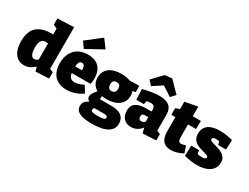

<svg xmlns="http://www.w3.org/2000/svg" viewBox="-88 -1634 3429 2646"><g transform="rotate(30 1627.0 -311.5)"><path d="M214 15Q155 15 110.5 -15.5Q66 -46 41 -106.5Q16 -167 16 -255Q16 -411 95.5 -483Q175 -555 323 -555Q339 -555 355 -554.5Q371 -554 388 -552L353 -531V-660L365 -643L293 -675V-775L553 -785V-108L531 -134L608 -100V0L397 10L372 -77L392 -71Q349 -28 306.5 -6.5Q264 15 214 15ZM294 -130Q312 -130 332 -140.5Q352 -151 376 -170L353 -113V-452L376 -407Q342 -415 317 -415Q263 -415 243.5 -376.5Q224 -338 224 -274Q224 -231 231.5 -198.5Q239 -166 254.5 -148Q270 -130 294 -130Z M888 15Q810 15 751.5 -16Q693 -47 661 -108Q629 -169 629 -259Q629 -352 663.5 -418Q698 -484 761 -519.5Q824 -555 911 -555Q996 -555 1048.5 -523Q1101 -491 1125 -436Q1149 -381 1149 -312Q1149 -290 1147 -267.5Q1145 -245 1140 -222H794V-325H974L943 -303Q944 -341 940 -366Q936 -391 925.5 -403Q915 -415 894 -415Q867 -415 854.5 -396.5Q842 -378 838 -349.5Q834 -321 834 -290Q834 -248 841 -211.5Q848 -175 870 -152.5Q892 -130 936 -130Q965 -130 1000.5 -140.5Q1036 -151 1075 -171L1140 -68Q1079 -26 1015 -5.5Q951 15 888 15ZM818 -592 751 -687 984 -868 1081 -737Z M1424 245Q1291 245 1227 212.5Q1163 180 1163 113Q1163 60 1201.5 27.5Q1240 -5 1315 -22L1312 19Q1266 14 1236 -8Q1206 -30 1206 -64Q1206 -75 1210 -87.5Q1214 -100 1224 -116.5Q1234 -133 1250.5 -154.5Q1267 -176 1292 -205L1293 -173Q1237 -197 1208 -241.5Q1179 -286 1179 -347Q1179 -446 1248.5 -500.5Q1318 -555 1442 -555Q1537 -555 1601 -523L1558 -531L1735 -535V-435L1670 -420L1682 -437Q1690 -421 1695.5 -402.5Q1701 -384 1701 -358Q1701 -261 1629.5 -205Q1558 -149 1435 -149Q1388 -149 1340 -158L1361 -176L1356 -92L1336 -104H1541Q1645 -104 1699 -63Q1753 -22 1753 58Q1753 149 1671 197Q1589 245 1424 245ZM1440 112Q1508 112 1535.5 103Q1563 94 1563 76Q1563 56 1548 48.5Q1533 41 1510 41H1321L1363 31Q1336 50 1336 79Q1336 95 1360 103.5Q1384 112 1440 112ZM1437 -280Q1470 -280 1486.5 -298Q1503 -316 1503 -354Q1503 -392 1488 -408Q1473 -424 1440 -424Q1408 -424 1392.5 -407.5Q1377 -391 1377 -354Q1377 -317 1391.5 -298.5Q1406 -280 1437 -280Z M2258 -97 2232 -136 2313 -100V0L2102 10L2077 -84L2089 -81Q2055 -34 2011.5 -9.5Q1968 15 1915 15Q1842 15 1799 -31Q1756 -77 1756 -154Q1756 -209 1780 -244Q1804 -279 1853.5 -296Q1903 -313 1980 -313H2068L2058 -303V-339Q2058 -377 2042 -393.5Q2026 -410 1990 -410Q1975 -410 1956 -408Q1937 -406 1916 -401L1931 -419L1915 -348H1795L1787 -515Q1865 -535 1929.5 -545Q1994 -555 2046 -555Q2153 -555 2205.5 -511Q2258 -467 2258 -376ZM1956 -178Q1956 -150 1968.5 -137Q1981 -124 2000 -124Q2016 -124 2033 -132.5Q2050 -141 2064 -157L2058 -135V-234L2069 -223H2013Q1982 -223 1969 -213Q1956 -203 1956 -178ZM1876 -611 1813 -682 1965 -839 2077 -850 2242 -682 2177 -611 1953 -756 2094 -754Z M2548 15Q2464 15 2422.5 -35.5Q2381 -86 2381 -184V-434L2405 -410H2316V-515L2408 -548L2381 -515V-656L2582 -693V-515L2563 -540H2712L2709 -410H2563L2582 -434V-211Q2582 -168 2593.5 -149Q2605 -130 2632 -130Q2646 -130 2663.5 -134.5Q2681 -139 2703 -146L2739 -39Q2641 15 2548 15Z M2961 -397Q2961 -381 2981 -371Q3001 -361 3032.5 -353Q3064 -345 3099.5 -334Q3135 -323 3166.5 -305Q3198 -287 3218 -258Q3238 -229 3238 -183Q3238 -113 3201 -69.5Q3164 -26 3102 -5.5Q3040 15 2963 15Q2916 15 2865 7Q2814 -1 2761 -14L2767 -179H2891L2904 -100L2889 -127Q2906 -120 2928 -117Q2950 -114 2966 -114Q2984 -114 3000.5 -117Q3017 -120 3027 -126.5Q3037 -133 3037 -144Q3037 -161 3017.5 -170.5Q2998 -180 2966.5 -188Q2935 -196 2900.5 -206.5Q2866 -217 2834.5 -236Q2803 -255 2783.5 -287.5Q2764 -320 2764 -371Q2764 -437 2795.5 -477.5Q2827 -518 2882.5 -536.5Q2938 -555 3008 -555Q3058 -555 3109.5 -547.5Q3161 -540 3215 -526L3208 -372H3083L3065 -449L3091 -420Q3049 -429 3019 -429Q2993 -429 2977 -421.5Q2961 -414 2961 -397Z"/></g></svg>

Font: Bitter Thin Black
Style: Regular
Weight: 900
Version: Version 3.020